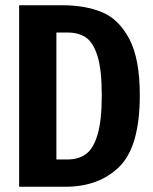

<svg xmlns="http://www.w3.org/2000/svg" viewBox="-20 -712 585 732"><path d="M513 -349Q513 -154 435.5 -77Q358 0 229 0H53V-692H217Q305 -692 369 -665.5Q433 -639 473 -563.5Q513 -488 513 -349ZM195 -588V-104H237Q279 -104 307.5 -124.5Q336 -145 352 -199Q368 -253 368 -349Q368 -447 351.5 -499Q335 -551 307 -569.5Q279 -588 237 -588Z"/></svg>

Font: Fira Sans Extra Condensed SemiBold
Style: Regular
Weight: 600
Width: 1
Designer: Carrois Corporate & Edenspiekermann AG
Foundry: Carrois Corporate GbR & Edenspiekermann AG
Version: Version 4.203